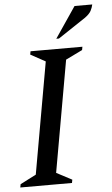

<svg xmlns="http://www.w3.org/2000/svg" viewBox="-58 -901 549 940"><g transform="rotate(-5 216.0 -431.0)"><path d="M3 0 6 -16 84 -56 181 -604 108 -644 111 -660H366L363 -644L281 -604L184 -56L260 -16L257 0ZM242 -710 345 -862H432Q429 -847 421 -831.5Q413 -816 389 -799L255 -710Z"/></g></svg>

Font: Spectral Medium
Style: Italic
Weight: 500
Italic angle: -10°
Designer: Jean-Baptiste Levee
Foundry: Production Type
Version: Version 2.001